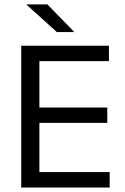

<svg xmlns="http://www.w3.org/2000/svg" viewBox="-20 -845 563 865"><path d="M75.6 0V-639H157.5V0ZM100.2 0V-69.7H474.1V0ZM122.5 -291.5V-360.4H463.4V-291.5ZM99.6 -569.7V-639H470.8V-569.7ZM193.6 -825.1 314.2 -701.3V-700.4H236.3L99.7 -823.7V-825.1Z"/></svg>

Font: Anek Gujarati Medium
Style: Regular
Weight: 500
Designer: Mrunmayee Ghaisas (Gujarati), Yesha Goshar (Latin)
Foundry: Ek Type
Version: Version 1.003